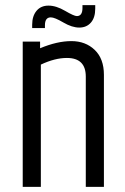

<svg xmlns="http://www.w3.org/2000/svg" viewBox="-20 -732 491 752"><path d="M303 -712H353V-698Q353 -663 336 -643.5Q319 -624 290.5 -624Q262 -624 228 -644Q194 -664 179 -664Q156 -664 156 -633V-622H106V-635Q106 -669 123 -689.5Q140 -710 170 -710Q200 -710 235 -689.5Q270 -669 281 -669Q303 -669 303 -701ZM137 -543Q204 -571 259.5 -571Q315 -571 351 -536.5Q387 -502 387 -439V0H316V-432Q316 -505 242 -505Q195 -505 140 -479V0H69V-569H137Z"/></svg>

Font: Khand
Style: Regular
Weight: 400
Designer: Devanagari: Sanchit Sawaria, Jyotish Sonowal; Latin: Satya Rajpurohit
Foundry: Indian Type Foundry
Version: Version 1.100;PS 1.0;hotconv 1.0.78;makeotf.lib2.5.61930; tt